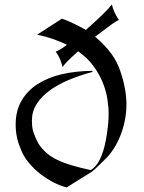

<svg xmlns="http://www.w3.org/2000/svg" viewBox="-20 -821 634 843"><path d="M377.9 -74.2Q424.3 -99.6 444.8 -205.6Q450.7 -237.8 453.9 -266.8Q457 -295.9 457 -322.3Q457 -352.1 451.2 -387.9Q445.3 -423.8 430.2 -460.9Q415 -498 388.9 -533Q362.8 -567.9 322.8 -595.7Q261.2 -540.5 254.9 -525.9Q252.9 -536.6 245.8 -555.4Q238.8 -574.2 224.6 -594.2L232.4 -597.7Q237.8 -600.1 248.3 -606.4Q258.8 -612.8 273.9 -624.5Q244.6 -638.7 212.2 -649.9Q179.7 -661.1 143.1 -668.9L251.5 -738.8Q279.3 -731 339.8 -699.2L356.9 -689.5Q443.4 -765.6 471.2 -801.3Q479.5 -765.6 502 -733.4L495.1 -730Q488.3 -729 397.5 -659.7Q439 -625 467.3 -587.2Q495.6 -549.3 509.8 -503.9Q534.2 -432.1 535.2 -365.7Q535.2 -327.1 528.1 -291.7Q521 -256.3 508.5 -225.3Q496.1 -194.3 479.7 -168.9Q463.4 -143.6 444.8 -125Q393.6 -73.7 383.8 -67.4L272.5 2Q248 -3.9 218 -18.8Q188 -33.7 158.9 -55.9Q129.9 -78.1 106 -106.9Q82 -135.7 69.8 -169.9Q48.8 -218.3 48.8 -274.4Q48.8 -334 74.2 -378.2Q99.6 -422.4 144.5 -451.4Q189.5 -480.5 250.7 -494.9Q312 -509.3 384.3 -509.8L386.7 -505.4Q331.1 -490.7 282.2 -470.2Q233.4 -449.7 197.5 -423.3Q161.6 -397 140.9 -364.3Q120.1 -331.5 120.1 -292Q120.1 -287.1 120.6 -283.7Q121.1 -280.3 120.6 -277.8Q120.6 -241.7 149.4 -189.5Q164.6 -166.5 184.1 -149.7Q203.6 -132.8 230.5 -119.6Q257.3 -106.4 293.2 -95.7Q329.1 -85 377.9 -74.2Z"/></svg>

Font: MedievalSharp
Style: Regular
Weight: 500
Version: Version 1.0